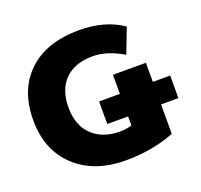

<svg xmlns="http://www.w3.org/2000/svg" viewBox="-129 -885 1089 1040"><g transform="rotate(-20 415.5 -365.0)"><path d="M398 -210V-340H518V-450H708V-340H808V-210H708V-40Q577 10 428 10Q245 10 136.5 -92Q28 -194 28 -365Q28 -540 133.5 -640Q239 -740 428 -740Q576 -740 678 -670L623 -527Q531 -582 448 -582Q345 -582 288 -525Q231 -468 231 -365Q231 -263 290 -205.5Q349 -148 448 -148Q487 -148 518 -158V-210Z"/></g></svg>

Font: M PLUS 1p Black
Style: Regular
Weight: 900
Version: Version 1.061